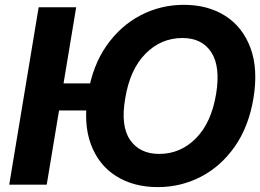

<svg xmlns="http://www.w3.org/2000/svg" viewBox="-20 -757 1066 787"><path d="M292.3 -727.3 171.5 0H17.8L138.5 -727.3ZM400 -415.1 387.6 -304.3H132.1L144.5 -415.1ZM1018.8 -353.7Q999.3 -237.2 942.1 -155.9Q884.9 -74.6 803.1 -32.3Q721.2 9.9 626.8 9.9Q527.7 9.9 456 -35.2Q384.2 -80.3 352.5 -165.7Q320.7 -251.1 340.6 -371.8Q359.7 -488.6 416.9 -570.1Q474.1 -651.6 556.5 -694.4Q638.8 -737.2 733.7 -737.2Q832.4 -737.2 903.6 -691.8Q974.8 -646.3 1006.7 -560.5Q1038.7 -474.8 1018.8 -353.7ZM865.8 -371.8Q884.2 -484 846.2 -542.6Q808.2 -601.2 727.6 -601.2Q639.9 -601.2 576.2 -536.6Q512.4 -471.9 493.3 -353.7Q473.7 -241.1 513.1 -183.6Q552.6 -126.1 632.5 -126.1Q719.5 -126.1 782.8 -189.8Q846.2 -253.6 865.8 -371.8Z"/></svg>

Font: Inter UI
Style: Bold Italic
Weight: 700
Italic angle: 9.39999°
Designer: Rasmus Andersson
Foundry: rsms
Version: 3.2;8d6f07862